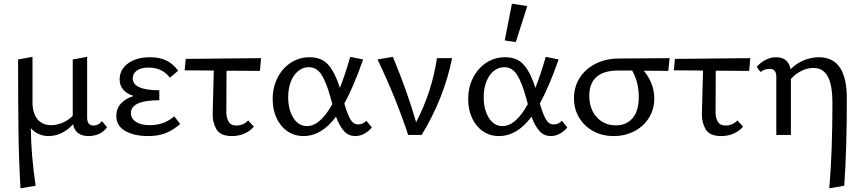

<svg xmlns="http://www.w3.org/2000/svg" viewBox="-20 -731 4669 1040"><path d="M560 -42Q545 -20 519 -7Q493 6 460 6Q424 6 402.5 -10.5Q381 -27 376 -58Q348 -27 313.5 -10.5Q279 6 243 6Q215 6 190 -5Q165 -16 147 -37Q148 106 173 275L91 289Q82 134 80 -21.5Q78 -177 78 -409L156 -423V-177Q156 -119 182.5 -86Q209 -53 257 -53Q287 -53 318.5 -66Q350 -79 374 -104V-409L452 -423V-94Q452 -51 487 -51Q514 -51 532 -75Z M956 -59Q920 -28 880 -11Q840 6 782 6Q707 6 658.5 -21.5Q610 -49 610 -103Q610 -142 634.5 -169.5Q659 -197 704 -211Q628 -236 628 -301Q628 -354 673.5 -387.5Q719 -421 793 -421Q844 -421 880.5 -403.5Q917 -386 945 -348L900 -310Q860 -365 784 -365Q744 -365 721.5 -349Q699 -333 699 -306Q699 -275 735 -258.5Q771 -242 843 -242V-188Q689 -188 689 -118Q689 -89 716 -71Q743 -53 792 -53Q869 -53 924 -101Z M1206 -127Q1205 -97 1217 -74Q1229 -51 1261 -51Q1278 -51 1295 -58Q1312 -65 1324 -79L1355 -45Q1336 -22 1305 -8Q1274 6 1237 6Q1174 6 1152.5 -30.5Q1131 -67 1132 -115L1138 -349L980 -350L986 -412L1394 -416L1388 -347L1207 -348Z M1994 -41Q1980 -22 1955.5 -8Q1931 6 1905 6Q1867 6 1842.5 -22Q1818 -50 1800 -99Q1722 6 1624 6Q1575 6 1537 -20Q1499 -46 1478 -91.5Q1457 -137 1457 -194Q1457 -259 1484 -311Q1511 -363 1556.5 -392Q1602 -421 1657 -421Q1724 -421 1760 -378Q1796 -335 1821 -255Q1850 -328 1877 -423L1947 -409Q1893 -256 1845 -170Q1862 -112 1878 -84.5Q1894 -57 1920 -57Q1947 -57 1964 -77ZM1780 -167 1770 -204Q1748 -284 1722 -325.5Q1696 -367 1652 -367Q1621 -367 1595.5 -346.5Q1570 -326 1555.5 -289Q1541 -252 1541 -204Q1541 -137 1569 -92.5Q1597 -48 1643 -48Q1714 -48 1780 -167Z M2429 -416Q2385 -199 2264 0H2191Q2125 -200 2025 -409L2108 -423Q2185 -239 2234 -69Q2319 -232 2347 -416Z M3053 -41Q3039 -22 3014.5 -8Q2990 6 2964 6Q2926 6 2901.5 -22Q2877 -50 2859 -99Q2781 6 2683 6Q2634 6 2596 -20Q2558 -46 2537 -91.5Q2516 -137 2516 -194Q2516 -259 2543 -311Q2570 -363 2615.5 -392Q2661 -421 2716 -421Q2783 -421 2819 -378Q2855 -335 2880 -255Q2909 -328 2936 -423L3006 -409Q2952 -256 2904 -170Q2921 -112 2937 -84.5Q2953 -57 2979 -57Q3006 -57 3023 -77ZM2839 -167 2829 -204Q2807 -284 2781 -325.5Q2755 -367 2711 -367Q2680 -367 2654.5 -346.5Q2629 -326 2614.5 -289Q2600 -252 2600 -204Q2600 -137 2628 -92.5Q2656 -48 2702 -48Q2773 -48 2839 -167ZM2714 -512 2753 -711 2836 -698 2774 -503Z M3600 -347 3467 -348Q3524 -279 3524 -198Q3524 -139 3495 -92.5Q3466 -46 3415.5 -20Q3365 6 3304 6Q3242 6 3193 -21Q3144 -48 3116.5 -94.5Q3089 -141 3089 -199Q3089 -260 3120 -309Q3151 -358 3206.5 -386Q3262 -414 3333 -414L3607 -416ZM3404 -349H3328Q3251 -349 3211.5 -314.5Q3172 -280 3172 -213Q3172 -140 3212.5 -96Q3253 -52 3316 -52Q3374 -52 3407 -91.5Q3440 -131 3440 -206Q3440 -249 3430 -285.5Q3420 -322 3404 -349Z M3856 -127Q3855 -97 3867 -74Q3879 -51 3911 -51Q3928 -51 3945 -58Q3962 -65 3974 -79L4005 -45Q3986 -22 3955 -8Q3924 6 3887 6Q3824 6 3802.5 -30.5Q3781 -67 3782 -115L3788 -349L3630 -350L3636 -412L4044 -416L4038 -347L3857 -348Z M4567 -198Q4567 81 4553 275L4472 289Q4489 90 4489 -172Q4489 -271 4463.5 -317Q4438 -363 4387 -363Q4353 -363 4320 -346.5Q4287 -330 4264 -303V0H4185V-315Q4185 -358 4150 -358Q4122 -358 4099 -341L4079 -369Q4100 -393 4127.5 -407Q4155 -421 4183 -421Q4219 -421 4238 -403.5Q4257 -386 4262 -356Q4294 -388 4334 -404.5Q4374 -421 4416 -421Q4567 -421 4567 -198Z"/></svg>

Font: Ysabeau Medium
Style: Regular
Weight: 500
Designer: Christian Thalmann (Catharsis Fonts)
Version: Version 0.003